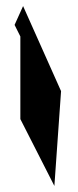

<svg xmlns="http://www.w3.org/2000/svg" viewBox="-20 -800 257 632"><path d="M28 -718 47 -680V-408L159 -188L181 -500L56 -780Z"/></svg>

Font: bitstorm
Style: excn
Weight: 400
Version: Version 0.2